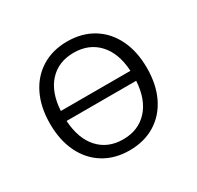

<svg xmlns="http://www.w3.org/2000/svg" viewBox="-116 -626 786 767"><g transform="rotate(-30 277.5 -243.0)"><path d="M54 -243Q54 -319 81.5 -375.5Q109 -432 159.5 -463Q210 -494 277 -494Q345 -494 395.5 -463Q446 -432 473.5 -375.5Q501 -319 501 -243Q501 -167 473.5 -110.5Q446 -54 395.5 -23Q345 8 277 8Q210 8 159.5 -23Q109 -54 81.5 -110.5Q54 -167 54 -243ZM438 -220H117Q122 -136 164.5 -89.5Q207 -43 277 -43Q347 -43 390 -89.5Q433 -136 438 -220ZM438 -266Q433 -350 390 -396Q347 -442 277 -442Q207 -442 164.5 -396Q122 -350 117 -266Z"/></g></svg>

Font: SN Pro Light
Style: Regular
Weight: 300
Designer: Tobias Whetton
Foundry: Supernotes
Version: Version 1.002